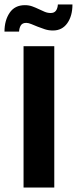

<svg xmlns="http://www.w3.org/2000/svg" viewBox="-36 -836 343 856"><path d="M206 -630V0H69V-630ZM-16 -695Q-16 -745 7 -779Q30 -813 75 -813Q93 -813 108 -807.5Q123 -802 136.5 -795.5Q150 -789 163 -783.5Q176 -778 190 -778Q206 -778 213.5 -788.5Q221 -799 222 -816H287Q287 -765 264 -732.5Q241 -700 200 -700Q181 -700 164 -705.5Q147 -711 132 -717Q117 -723 104 -728.5Q91 -734 81 -734Q64 -734 57 -723Q50 -712 49 -695Z"/></svg>

Font: Mukta Vaani
Style: Bold
Weight: 700
Designer: Noopur Datye, Girish Dalvi, Yashodeep Gholap, Pallavi Karambelkar
Foundry: Ek Type
Version: Version 2.538;PS 1.000;hotconv 16.6.51;makeotf.lib2.5.65220;